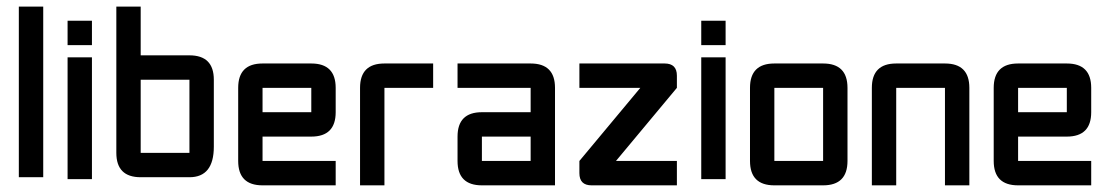

<svg xmlns="http://www.w3.org/2000/svg" viewBox="-20 -618 3336 577"><path d="M36.6 -598.1H109.9V-85.4H36.6Z M183.1 -445.8H256.3V-79.6H183.1ZM183.1 -482.4V-555.7H256.3V-482.4Z M329.6 -598.1H402.8V-451.7H549.3Q622.6 -451.7 622.6 -378.4V-177.2Q622.6 -85.4 549.3 -85.4H402.8Q329.6 -85.4 329.6 -158.7ZM549.3 -378.4H402.8V-158.7H549.3Z M769 -427.2H915.5Q988.8 -427.2 988.8 -354V-280.8Q988.8 -207.5 915.5 -207.5H769V-134.3H988.8V-61H769Q695.8 -61 695.8 -134.3V-354Q695.8 -427.2 769 -427.2ZM915.5 -354H769V-280.8H915.5Z M1135.3 -427.2H1281.7V-354H1135.3V-61H1062V-354Q1062 -427.2 1135.3 -427.2Z M1647.9 -61H1428.2Q1355 -61 1355 -134.3V-207.5Q1355 -280.8 1428.2 -280.8H1574.7V-354H1355V-427.2H1574.7Q1647.9 -427.2 1647.9 -354ZM1428.2 -134.3H1574.7V-207.5H1428.2Z M1721.2 -427.2H1977.5Q2014.2 -427.2 2014.2 -390.6V-354L1831.1 -134.3H2014.2V-61H1757.8Q1721.2 -61 1721.2 -97.7V-134.3L1904.3 -354H1721.2Z M2087.4 -445.8H2160.6V-79.6H2087.4ZM2087.4 -482.4V-555.7H2160.6V-482.4Z M2453.6 -61H2307.1Q2233.9 -61 2233.9 -134.3V-354Q2233.9 -427.2 2307.1 -427.2H2453.6Q2526.9 -427.2 2526.9 -354V-134.3Q2526.9 -61 2453.6 -61ZM2453.6 -134.3V-354H2307.1V-134.3Z M2819.8 -354H2673.3V-61H2600.1V-354Q2600.1 -427.2 2673.3 -427.2H2819.8Q2893.1 -427.2 2893.1 -354V-61H2819.8Z M3039.6 -427.2H3186Q3259.3 -427.2 3259.3 -354V-280.8Q3259.3 -207.5 3186 -207.5H3039.6V-134.3H3259.3V-61H3039.6Q2966.3 -61 2966.3 -134.3V-354Q2966.3 -427.2 3039.6 -427.2ZM3186 -354H3039.6V-280.8H3186Z"/></svg>

Font: BabelStone Khitan Seal Glyphs
Style: Regular
Weight: 400
Designer: Andrew West
Foundry: BabelStone
Version: Version 1.004